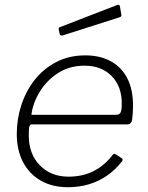

<svg xmlns="http://www.w3.org/2000/svg" viewBox="-20 -771 618 801"><path d="M263 10Q198 10 150 -17.5Q102 -45 76 -95Q50 -145 50 -212Q50 -274 69 -332.5Q88 -391 124.5 -437.5Q161 -484 214.5 -512Q268 -540 336 -540Q398 -540 443 -515Q488 -490 511.5 -443.5Q535 -397 535 -329Q535 -315 534 -300.5Q533 -286 531 -270Q530 -263 525 -257.5Q520 -252 512 -252H112Q106 -252 103 -244.5Q100 -237 100 -207Q100 -128 146.5 -81Q193 -34 266 -34Q325 -34 371 -57.5Q417 -81 451 -126Q455 -130 457.5 -129.5Q460 -129 463 -127L488 -111Q494 -107 490 -99Q461 -62 426 -38Q391 -14 350.5 -2Q310 10 263 10ZM465 -292Q476 -292 482 -300Q488 -308 488 -340Q488 -411 445.5 -454Q403 -497 333 -497Q270 -497 222.5 -466.5Q175 -436 146 -388.5Q117 -341 111 -292ZM480 -746 486 -711Q487 -707 486 -704Q485 -701 479 -699L241 -623Q236 -622 232.5 -624Q229 -626 229 -630L225 -647Q224 -656 228 -657L471 -751Q473 -752 476 -750.5Q479 -749 480 -746Z"/></svg>

Font: Libre Franklin Thin ExtraLight
Style: Italic
Weight: 250
Italic angle: -8°
Version: Version 3.000